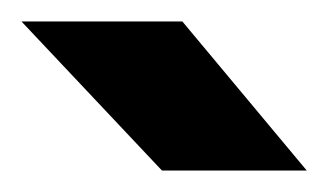

<svg xmlns="http://www.w3.org/2000/svg" viewBox="-20 -721 306 179"><path d="M0 -701H150L266 -562H131Z"/></svg>

Font: Oak Sans
Style: Bold
Weight: 700
Designer: Erik Kennedy, Walven
Foundry: Erik Kennedy, Walven
Version: Version 1.000